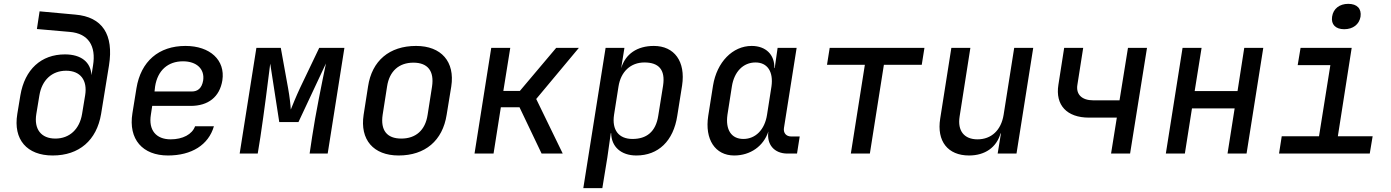

<svg xmlns="http://www.w3.org/2000/svg" viewBox="-20 -799 7240 999"><path d="M254 10C392 10 483 -69 506 -206L547 -458C573 -620 512 -711 372 -723L186 -740L172 -648L343 -633C439 -625 481 -561 464 -458L456 -408C452 -476 402 -516 318 -516C194 -516 109 -438 86 -303L70 -206C48 -73 120 10 254 10ZM268 -78C194 -78 156 -127 169 -206L185 -303C198 -382 250 -431 324 -431C398 -431 436 -382 423 -303L407 -206C394 -127 342 -78 268 -78Z M854 10C977 10 1065 -45 1093 -142H995C980 -100 931 -74 868 -74C792 -74 752 -122 765 -202L772 -248H972C1063 -248 1123 -294 1137 -381C1153 -486 1073 -560 945 -560C806 -560 713 -480 690 -340L669 -210C647 -74 722 10 854 10ZM784 -323 787 -349C800 -433 854 -480 932 -480C1003 -480 1046 -440 1037 -380C1030 -339 1008 -323 978 -323Z M1227 0H1321L1335 -87C1354 -213 1375 -378 1386 -468L1433 -164H1533L1676 -469C1656 -373 1621 -202 1604 -87L1591 0H1685L1772 -550H1641L1541 -341C1520 -296 1502 -251 1493 -229C1492 -251 1487 -296 1479 -340L1441 -550H1314Z M2054 10C2192 10 2283 -67 2304 -202L2328 -349C2348 -478 2276 -560 2145 -560C2006 -560 1915 -483 1895 -349L1872 -202C1852 -72 1923 10 2054 10ZM2068 -78C1993 -78 1959 -121 1971 -202L1994 -349C2006 -429 2056 -473 2131 -473C2206 -473 2240 -429 2228 -349L2205 -202C2193 -121 2143 -78 2068 -78Z M2449 0H2548L2586 -241H2683L2798 0H2908L2770 -284L2992 -550H2874L2685 -326H2599L2635 -550H2536Z M3015 180H3114L3140 21L3158 -106H3160C3161 -36 3211 10 3291 10C3405 10 3484 -65 3504 -197L3529 -354C3548 -479 3489 -560 3382 -560C3295 -560 3234 -518 3212 -444L3229 -550H3131ZM3271 -76C3199 -76 3163 -123 3175 -202L3198 -348C3210 -427 3262 -474 3333 -474C3406 -474 3443 -438 3430 -353L3405 -197C3392 -112 3343 -76 3271 -76Z M3800 10C3885 10 3953 -39 3978 -115C3968 -48 4008 0 4077 0H4127L4141 -89H4096C4071 -89 4055 -107 4059 -133L4125 -550H4026L4011 -445H4009C4011 -514 3965 -560 3891 -560C3792 -560 3710 -476 3690 -354L3665 -196C3646 -74 3701 10 3800 10ZM3848 -76C3785 -76 3754 -124 3765 -202L3788 -349C3800 -426 3847 -474 3911 -474C3973 -474 4005 -426 3994 -349L3971 -202C3959 -124 3911 -76 3848 -76Z M4407 0H4506L4579 -462H4776L4790 -550H4297L4283 -462H4480Z M5022 10C5105 10 5165 -32 5186 -105H5188L5171 0H5269L5356 -550H5257L5202 -202C5189 -121 5138 -74 5066 -74C4997 -74 4961 -118 4973 -193L5029 -550H4930L4872 -182C4853 -64 4912 10 5022 10Z M5761 0H5860L5948 -550H5849L5805 -277H5668C5609 -277 5577 -308 5586 -359L5616 -550H5517L5487 -358C5470 -252 5531 -187 5646 -187H5791Z M6046 0H6145L6182 -235H6404L6367 0H6466L6553 -550H6454L6419 -325H6196L6232 -550H6133Z M6974 -647C7020 -647 7052 -672 7059 -712C7065 -754 7041 -779 6995 -779C6950 -779 6917 -754 6911 -712C6905 -672 6929 -647 6974 -647ZM6635 0H7107L7122 -90H6941L7013 -550H6747L6732 -460H6902L6843 -90H6649Z"/></svg>

Font: JetBrains Mono Medium
Style: Italic
Weight: 436
Italic angle: -9°
Monospace: yes
Designer: Philipp Nurullin, Konstantin Bulenkov
Foundry: JetBrains
Version: Version 2.305